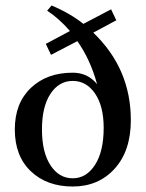

<svg xmlns="http://www.w3.org/2000/svg" viewBox="-20 -669 531 700"><path d="M166 -469 147 -509 235 -556Q195 -602 152 -630L168 -649Q235 -621 284 -582L385 -635L404 -595L320 -550Q457 -419 457 -231Q457 -119 398 -54Q339 11 245 11Q151 11 92.5 -44.5Q34 -100 34 -197Q34 -293 92.5 -348.5Q151 -404 245 -404Q300 -404 334 -362Q309 -453 262 -519ZM358 -203Q358 -282 326.5 -328Q295 -374 245 -374Q195 -374 164 -327Q133 -280 133 -197Q133 -114 164 -66.5Q195 -19 245 -19Q295 -19 326.5 -68Q358 -117 358 -203Z"/></svg>

Font: Arapey
Style: Regular
Weight: 400
Designer: Eduardo Rodriguez Tunni
Foundry: Eduardo Rodriguez Tunni
Version: Version 4.000